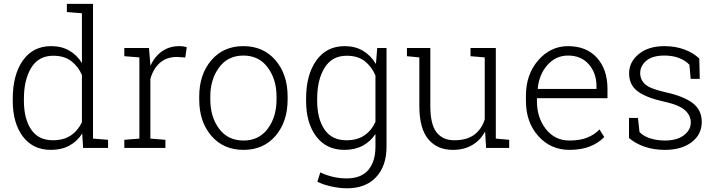

<svg xmlns="http://www.w3.org/2000/svg" viewBox="-20 -782 3789 1015"><path d="M414.6 -76.2Q388.2 -34.7 346.7 -12.2Q305.2 10.3 249 10.3Q154.3 10.3 100.8 -60.5Q47.4 -131.3 47.4 -249.5V-259.8Q47.4 -386.2 100.8 -462.2Q154.3 -538.1 250 -538.1Q305.2 -538.1 345.7 -514.9Q386.2 -491.7 413.1 -448.7V-711.9L333.5 -718.3V-761.7H413.1H471.7V-49.3L551.3 -43V0H419.4ZM106.4 -249.5Q106.4 -153.8 144.8 -97.2Q183.1 -40.5 260.3 -40.5Q316.4 -40.5 354.2 -65.9Q392.1 -91.3 413.1 -135.7V-385.7Q393.6 -430.7 356.7 -459Q319.8 -487.3 261.2 -487.3Q184.1 -487.3 145.3 -424.1Q106.4 -360.8 106.4 -259.8Z M767.6 -528.3 774.9 -440.4V-434.1Q797.4 -482.9 836.2 -510.5Q875 -538.1 928.2 -538.1Q939.5 -538.1 950 -536.4Q960.4 -534.7 967.3 -532.7L959.5 -478L916 -481Q860.8 -481 825.4 -450Q790 -418.9 774.9 -364.7V-49.3L854.5 -43V0H637.2V-43L716.8 -49.3V-478.5L637.2 -484.9V-528.3H716.8Z M1033.2 -272Q1033.2 -388.7 1097.2 -463.4Q1161.1 -538.1 1266.6 -538.1Q1372.6 -538.1 1436.5 -463.4Q1500.5 -388.7 1500.5 -272V-255.9Q1500.5 -138.7 1436.8 -64.2Q1373 10.3 1267.6 10.3Q1161.1 10.3 1097.2 -64.2Q1033.2 -138.7 1033.2 -255.9ZM1091.8 -255.9Q1091.8 -164.1 1138.2 -101.6Q1184.6 -39.1 1267.6 -39.1Q1349.1 -39.1 1395.5 -101.6Q1441.9 -164.1 1441.9 -255.9V-272Q1441.9 -362.3 1395.3 -425.3Q1348.6 -488.3 1266.6 -488.3Q1184.6 -488.3 1138.2 -425.3Q1091.8 -362.3 1091.8 -272Z M1598.1 -259.8Q1598.1 -386.2 1652.1 -462.2Q1706.1 -538.1 1801.8 -538.1Q1857.9 -538.1 1899.2 -513.4Q1940.4 -488.8 1967.3 -443.8L1974.1 -528.3H2023.4V-6.8Q2023.4 95.2 1968.3 154.3Q1913.1 213.4 1814.5 213.4Q1776.4 213.4 1733.2 204.1Q1689.9 194.8 1657.7 178.7L1673.3 129.4Q1705.1 144.5 1740 152.8Q1774.9 161.1 1813.5 161.1Q1888.7 161.1 1926.8 116.7Q1964.8 72.3 1964.8 -6.8V-73.7Q1938 -33.2 1897 -11.5Q1856 10.3 1800.8 10.3Q1705.6 10.3 1651.9 -60.5Q1598.1 -131.3 1598.1 -249.5ZM1656.7 -249.5Q1656.7 -154.3 1695.6 -97.4Q1734.4 -40.5 1811.5 -40.5Q1868.7 -40.5 1906.5 -66.4Q1944.3 -92.3 1964.8 -137.7V-382.8Q1945.3 -429.2 1908.7 -458.3Q1872.1 -487.3 1812.5 -487.3Q1735.4 -487.3 1696 -423.8Q1656.7 -360.4 1656.7 -259.8Z M2544.4 -86.9Q2519.5 -40.5 2476.3 -15.1Q2433.1 10.3 2374.5 10.3Q2291 10.3 2243.9 -46.4Q2196.8 -103 2196.8 -222.2V-478.5L2131.3 -484.9V-528.3H2196.8H2254.9V-221.2Q2254.9 -124.5 2287.8 -82.5Q2320.8 -40.5 2381.3 -40.5Q2447.8 -40.5 2487.1 -69.8Q2526.4 -99.1 2542.5 -150.9V-478.5L2467.3 -484.9V-528.3H2542.5H2601.1V-49.3L2671.9 -43V0H2549.8Z M2990.7 10.3Q2891.1 10.3 2825.7 -62.7Q2760.3 -135.7 2760.3 -248.5V-275.4Q2760.3 -388.7 2825.4 -463.4Q2890.6 -538.1 2982.9 -538.1Q3080.1 -538.1 3135.7 -476.6Q3191.4 -415 3191.4 -312.5V-262.7H2818.4V-248.5Q2818.4 -159.7 2866 -99.4Q2913.6 -39.1 2990.7 -39.1Q3044.9 -39.1 3083.5 -54.2Q3122.1 -69.3 3149.4 -97.7L3174.3 -57.6Q3144.5 -26.4 3099.1 -8.1Q3053.7 10.3 2990.7 10.3ZM2982.9 -488.3Q2918.5 -488.3 2874.3 -438.7Q2830.1 -389.2 2822.8 -314.5L2823.7 -312H3133.3V-326.7Q3133.3 -395.5 3092.8 -441.9Q3052.2 -488.3 2982.9 -488.3Z M3679.2 -365.2H3631.3L3624.5 -439.9Q3602.5 -462.9 3569.1 -475.6Q3535.6 -488.3 3492.2 -488.3Q3428.2 -488.3 3396.2 -460.7Q3364.3 -433.1 3364.3 -396Q3364.3 -359.4 3391.8 -335.4Q3419.4 -311.5 3502 -293.5Q3596.2 -272.5 3643.1 -236.1Q3689.9 -199.7 3689.9 -137.2Q3689.9 -71.3 3636.5 -30.5Q3583 10.3 3495.1 10.3Q3436.5 10.3 3388.4 -6.1Q3340.3 -22.5 3305.2 -52.2V-158.7H3352.5L3360.8 -83.5Q3384.3 -60.1 3420.2 -49.6Q3456.1 -39.1 3495.1 -39.1Q3558.6 -39.1 3595.2 -66.9Q3631.8 -94.7 3631.8 -134.3Q3631.8 -171.4 3601.3 -199.2Q3570.8 -227.1 3491.2 -244.6Q3397 -265.1 3351.3 -299.1Q3305.7 -333 3305.7 -394Q3305.7 -454.6 3356.9 -496.3Q3408.2 -538.1 3492.2 -538.1Q3550.3 -538.1 3598.4 -520.3Q3646.5 -502.4 3676.8 -472.2Z"/></svg>

Font: TypoPRO Roboto Slab
Style: Light
Weight: 300
Designer: Google
Version: Version 1.100263; 2013; ttfautohint (v0.94.20-1c74) -l 8 -r 